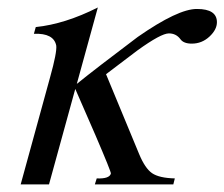

<svg xmlns="http://www.w3.org/2000/svg" viewBox="-20 -483 588 503"><path d="M228.5 0 233.4 -15.6Q266.6 -14.2 270.5 -28.3Q271.5 -32.2 230 -128.9L177.2 -250L108.4 0H34.2L111.3 -280.8Q129.4 -345.7 127.4 -363.3Q121.1 -396.5 68.8 -394.5L73.7 -412.1Q149.9 -419.9 236.3 -463.4L181.2 -263.2Q231.9 -304.2 340.8 -386.2Q446.8 -460 496.1 -459.5Q548.3 -459.5 548.3 -424.8Q548.3 -405.3 528.6 -387Q508.8 -368.7 482.4 -368.7Q460.9 -368.7 452.6 -380.4Q441.4 -395.5 422.4 -395.5Q401.9 -395.5 340.3 -351.1Q308.1 -326.7 257.8 -288.6L344.2 -80.1Q359.9 -42 378.4 -29.3Q397 -16.6 438 -15.6L434.1 0Z"/></svg>

Font: Accordance
Style: Italic
Weight: 400
Italic angle: -11°
Version: Version 1.2 (build January 31, 2020) Miklal Software Solutio